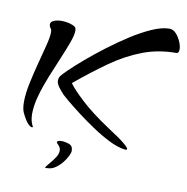

<svg xmlns="http://www.w3.org/2000/svg" viewBox="-88 -689 964 988"><g transform="rotate(10 394.0 -195.5)"><path d="M597 48Q560 43 514.5 20Q469 -3 423 -34Q377 -65 337 -95.5Q297 -126 271 -148Q245 -170 241 -174Q225 -191 212 -208.5Q199 -226 199 -243Q199 -254 205 -264Q210 -272 238.5 -300Q267 -328 312 -366.5Q357 -405 411 -446Q465 -487 521 -523Q577 -559 628.5 -581.5Q680 -604 718 -604Q738 -604 753.5 -587Q769 -570 778.5 -547.5Q788 -525 788 -508Q788 -487 774 -487Q680 -487 598 -455.5Q516 -424 437.5 -368.5Q359 -313 272 -241Q292 -212 349 -159Q406 -106 503 -42Q562 -4 586.5 16.5Q611 37 611 44Q611 50 597 48ZM113 14Q116 18 108.5 18.5Q101 19 87 4.5Q73 -10 55 -48Q50 -59 48 -73Q46 -87 46 -103Q46 -146 57.5 -200.5Q69 -255 83.5 -310Q98 -365 109.5 -410Q121 -455 121 -479Q121 -493 117 -497Q108 -509 108 -519Q108 -533 125.5 -540Q143 -547 166 -547Q185 -547 204 -542.5Q223 -538 236 -529Q243 -523 243 -509Q243 -487 228.5 -447Q214 -407 192.5 -356.5Q171 -306 149 -251.5Q127 -197 112.5 -145Q98 -93 98 -50Q98 -12 113 14ZM216 213Q209 213 216 203.5Q223 194 236 179Q249 164 260 146.5Q271 129 271 112Q271 97 258 84Q249 76 249 72Q249 67 255.5 64.5Q262 62 271 62Q291 62 311.5 69.5Q332 77 332 103Q332 112 323.5 130Q315 148 300 166.5Q285 185 265.5 198.5Q246 212 223 212Z"/></g></svg>

Font: Grechen Fuemen
Style: Regular
Weight: 400
Designer: Robert E. Leuschke
Foundry: Robert E. Leuschke
Version: Version 1.010; ttfautohint (v1.8.3)